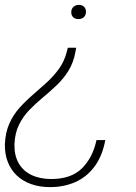

<svg xmlns="http://www.w3.org/2000/svg" viewBox="-27 -544 554 784"><path d="M284 -349 281 -332Q273 -288 252.5 -255Q232 -222 204 -195.5Q176 -169 147 -145Q118 -121 92.5 -94.5Q67 -68 50.5 -34.5Q34 -1 32 45Q31 90 49 122Q67 154 101.5 170.5Q136 187 182 187Q264 187 308 143Q352 99 367 28H403Q391 93 359 136Q327 179 280.5 199.5Q234 220 177 220Q134 220 99.5 207.5Q65 195 41 172Q17 149 4.5 116.5Q-8 84 -7 45Q-5 -3 11 -39Q27 -75 52 -103Q77 -131 106 -156Q135 -181 163 -206.5Q191 -232 213 -262Q235 -292 245 -330L250 -349ZM295 -524Q308 -524 316 -516.5Q324 -509 324 -496Q324 -482 315.5 -474Q307 -466 293 -466Q280 -466 272 -473.5Q264 -481 264 -494Q264 -508 273 -516Q282 -524 295 -524Z"/></svg>

Font: Mona Sans
Style: Italic
Weight: 200
Italic angle: -11.6951°
Designer: Deni Anggara
Foundry: GitHub
Version: Version 2.000